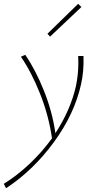

<svg xmlns="http://www.w3.org/2000/svg" viewBox="-72 -703 515 1012"><path d="M355 -258Q320 -101 211.5 47Q103 195 -40 289L-52 266Q20 221 85 159.5Q150 98 202 26Q185 -94 139 -209.5Q93 -325 38 -404L61 -414Q115 -336 159.5 -225Q204 -114 220 -1Q300 -124 328 -248Q341 -309 341 -374Q341 -397 340 -408H368Q371 -327 355 -258ZM178 -525 340 -683 357 -666 192 -510Z"/></svg>

Font: Ysabeau Extralight
Style: Italic
Weight: 200
Italic angle: -12°
Designer: Christian Thalmann (Catharsis Fonts)
Version: Version 0.003